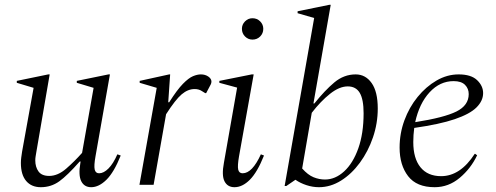

<svg xmlns="http://www.w3.org/2000/svg" viewBox="-20 -770 2068 800"><path d="M150 10Q111 10 89 -16Q67 -42 67 -91Q67 -102 68.5 -113.5Q70 -125 72 -138L120 -404L50 -425V-433L181 -460H187L132 -140Q130 -128 128.5 -119Q127 -110 127 -102Q127 -74 140.5 -55.5Q154 -37 185 -37Q221 -37 256 -67.5Q291 -98 322 -133L370 -404L300 -425V-433L432 -460H438L378 -119Q371 -80 374.5 -64Q378 -48 393 -48Q412 -48 432 -68Q452 -88 469 -127L483 -122Q455 -52 423.5 -21Q392 10 360 10Q331 10 318.5 -15Q306 -40 315 -92L316 -97H312Q261 -39 227 -14.5Q193 10 150 10Z M561 0 633 -404 562 -425V-433L685 -460H689L681 -344H685Q718 -396 742 -420.5Q766 -445 784 -452.5Q802 -460 817 -460Q835 -460 848 -451Q861 -442 861 -430Q861 -424 858 -418L839 -382H835L822 -390Q809 -399 791 -399Q763 -399 737 -377Q711 -355 672 -294L620 0Z M1032 -605Q1014 -605 1001 -618Q988 -631 988 -650Q988 -668 1001 -681Q1014 -694 1032 -694Q1051 -694 1064 -681Q1077 -668 1077 -650Q1077 -631 1064 -618Q1051 -605 1032 -605ZM957 10Q928 10 915.5 -14.5Q903 -39 913 -92L968 -405L894 -425V-433L1029 -460H1037L976 -119Q969 -79 972.5 -63.5Q976 -48 991 -48Q1031 -48 1067 -127L1080 -122Q1052 -52 1021 -21Q990 10 957 10Z M1309 10Q1283 10 1257 1.5Q1231 -7 1211 -21L1173 5H1166L1289 -695L1220 -715V-723L1352 -750H1358L1286 -339H1290Q1333 -393 1373 -426.5Q1413 -460 1462 -460Q1503 -460 1528.5 -424Q1554 -388 1554 -318Q1554 -256 1534 -197.5Q1514 -139 1479.5 -92Q1445 -45 1401 -17.5Q1357 10 1309 10ZM1429 -410Q1394 -410 1355 -379Q1316 -348 1279 -300L1239 -68Q1263 -41 1286.5 -31.5Q1310 -22 1334 -22Q1377 -22 1414 -56Q1451 -90 1473 -152Q1495 -214 1495 -298Q1495 -356 1479 -383Q1463 -410 1429 -410Z M1791 10Q1716 10 1680.5 -36Q1645 -82 1645 -155Q1645 -214 1665 -268.5Q1685 -323 1720 -366Q1755 -409 1799 -434.5Q1843 -460 1891 -460Q1943 -460 1968 -436Q1993 -412 1993 -382Q1993 -350 1965.5 -322.5Q1938 -295 1875 -273.5Q1812 -252 1706 -237Q1702 -208 1702 -178Q1702 -110 1732 -73Q1762 -36 1818 -36Q1898 -36 1958 -129H1960L1968 -123Q1942 -68 1895.5 -29Q1849 10 1791 10ZM1870 -432Q1813 -432 1770 -385.5Q1727 -339 1710 -261Q1831 -280 1882 -305.5Q1933 -331 1933 -378Q1933 -401 1917.5 -416.5Q1902 -432 1870 -432Z"/></svg>

Font: Spectral Light
Style: Italic
Weight: 300
Italic angle: -10°
Designer: Jean-Baptiste Levee
Foundry: Production Type
Version: Version 2.001